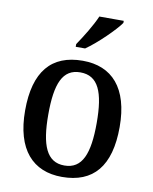

<svg xmlns="http://www.w3.org/2000/svg" viewBox="-86 -831 723 906"><g transform="rotate(10 275.0 -378.0)"><path d="M231 -619V-606H276C330 -643 409 -721 433 -756V-766H316C297 -721 259 -660 231 -619ZM273 10C423 10 501 -81 501 -269C501 -456 416 -547 276 -547C126 -547 48 -456 48 -269C48 -81 134 10 273 10ZM275 -45C190 -45 159 -122 159 -269C159 -417 189 -491 274 -491C360 -491 391 -417 391 -269C391 -122 361 -45 275 -45Z"/></g></svg>

Font: Noto Serif Bengali SemiCondensed
Style: Regular
Weight: 400
Width: 4
Designer: Juan Bruce, Universal Thirst, Indian Type Foundry and the Monotype Design Team.
Foundry: Monotype Imaging Inc.
Version: Version 2.003